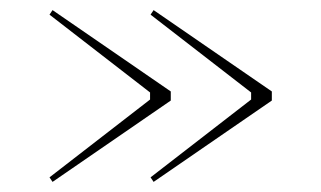

<svg xmlns="http://www.w3.org/2000/svg" viewBox="-20 -500 636 380"><path d="M284 -480 518 -319V-301L284 -140L278 -149L477 -303V-317L278 -471ZM84 -480 318 -319V-301L84 -140L78 -149L277 -303V-317L78 -471Z"/></svg>

Font: Kalnia ExtraLight
Style: Regular
Weight: 250
Designer: Frida Medrano
Foundry: Frida Medrano
Version: Version 1.105